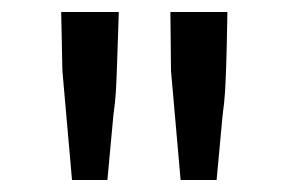

<svg xmlns="http://www.w3.org/2000/svg" viewBox="-20 -870 481 320"><path d="M159 -570H100L84 -752L82 -850H178Q176 -789 175 -760Q174 -731 173 -715.5Q172 -700 169 -678ZM341 -570H281L265 -752L264 -850H359Q358 -789 357 -760.5Q356 -732 355 -716Q354 -700 351 -678Z"/></svg>

Font: LXGW 975 Gothic SC
Style: Regular
Weight: 400
Version: Version 2.01;February 25, 2021